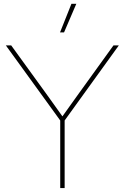

<svg xmlns="http://www.w3.org/2000/svg" viewBox="-20 -959 636 979"><path d="M287.1 0V-344.7L9.8 -727.5H37.1L213.4 -484.4Q234.9 -454.6 256.1 -424.8Q277.3 -395 298.3 -365.7Q319.3 -395 340.6 -424.8Q361.8 -454.6 383.3 -484.4L558.6 -727.5H585.9L309.6 -344.7V0ZM286.1 -793.9 344.2 -939.5H369.1L306.6 -793.9Z"/></svg>

Font: Inter Display Thin
Style: Regular
Weight: 100
Designer: Rasmus Andersson
Foundry: rsms
Version: Version 4.000;git-a52131595